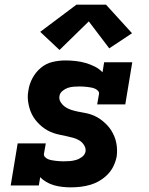

<svg xmlns="http://www.w3.org/2000/svg" viewBox="-20 -798 640 826"><path d="M285 8Q267 8 248.5 6Q230 4 212.5 -1Q195 -6 179.5 -15Q164 -24 153 -36L147 0H26L56 -181H177L169 -136Q168 -128 174 -122Q180 -116 187.5 -113Q195 -110 203.5 -108.5Q212 -107 220.5 -106Q229 -105 237.5 -104.5Q246 -104 254 -104Q267 -104 280.5 -105Q294 -106 307.5 -110Q321 -114 333 -123Q345 -132 348 -146Q350 -160 342 -173Q334 -186 322 -193.5Q310 -201 295.5 -205Q281 -209 267 -212Q253 -215 238.5 -218Q224 -221 210.5 -225.5Q197 -230 184.5 -237Q172 -244 161 -253Q150 -262 140.5 -272.5Q131 -283 123.5 -295Q116 -307 111 -320.5Q106 -334 103 -348.5Q100 -363 99.5 -378Q99 -393 102 -408Q106 -436 119.5 -461.5Q133 -487 155.5 -506Q178 -525 206 -531.5Q234 -538 261 -538Q283 -538 305.5 -535.5Q328 -533 348.5 -527Q369 -521 388 -511.5Q407 -502 421 -487L428 -530H549L519 -349H398L406 -394Q407 -402 401 -408Q395 -414 387.5 -417Q380 -420 372 -421.5Q364 -423 355.5 -424Q347 -425 338.5 -425.5Q330 -426 322 -426Q309 -426 296.5 -425Q284 -424 272 -420Q260 -416 249 -407Q238 -398 236 -386Q233 -371 241 -358.5Q249 -346 260.5 -338Q272 -330 286 -325.5Q300 -321 314.5 -318Q329 -315 343.5 -312.5Q358 -310 371.5 -305.5Q385 -301 397.5 -294Q410 -287 421 -278Q432 -269 441.5 -259Q451 -249 458.5 -237Q466 -225 471.5 -212Q477 -199 480 -184.5Q483 -170 483.5 -155Q484 -140 482 -125Q478 -104 468.5 -84Q459 -64 443.5 -48Q428 -32 408.5 -20.5Q389 -9 368.5 -3Q348 3 327 5.5Q306 8 285 8ZM236 -583 153 -661 309 -778H436L548 -655L450 -590L362 -706Z"/></svg>

Font: Iosevka Slab HvExObl
Style: Regular
Weight: 900
Width: 7
Italic angle: -9°
Monospace: yes
Designer: Belleve Invis
Foundry: Belleve Invis
Version: Version 11.1.1; ttfautohint (v1.8.3)